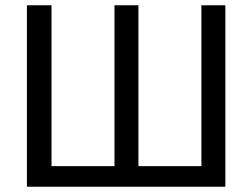

<svg xmlns="http://www.w3.org/2000/svg" viewBox="-20 -708 957 728"><path d="M834.5 -688V0H82V-688H175.3V-78.1H414.1V-688H504.9V-78.1H743.7V-688Z"/></svg>

Font: Arimo
Style: Regular
Weight: 400
Designer: Steve Matteson
Foundry: Monotype Imaging Inc.
Version: Version 1.33